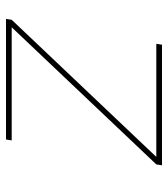

<svg xmlns="http://www.w3.org/2000/svg" viewBox="20 -580 560 640"><g transform="rotate(90 300.0 -260.0)"><path d="M43 0 46 -19 503 -501H126L129 -520H531L528 -501L71 -19H448L445 0Z"/></g></svg>

Font: Iosevka Aile Thin Oblique
Style: Regular
Weight: 100
Italic angle: -9°
Designer: Belleve Invis
Foundry: Belleve Invis
Version: Version 31.1.0; ttfautohint (v1.8.4)